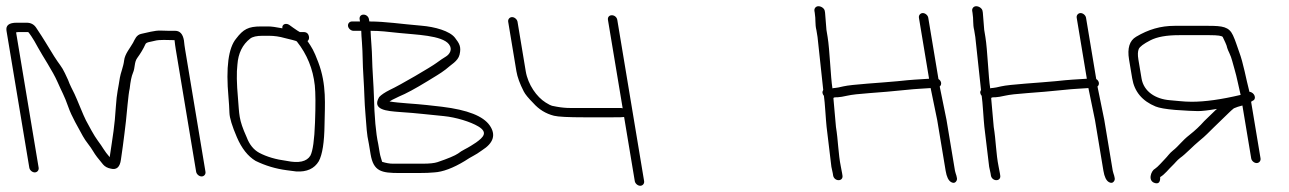

<svg xmlns="http://www.w3.org/2000/svg" viewBox="-36 -550 4141 617"><path d="M75.7 4C83.6 4 89.5 -3.1 88.2 -11L15.7 -446C18.3 -446.7 20.6 -447 22.6 -447H54.6C55.2 -447 58.6 -442.6 64.5 -433.9C70.5 -425.2 77.7 -412.9 86.1 -397.2C100.1 -371.2 133.8 -321.1 148.7 -286.9C161.6 -257.1 171.4 -241.3 182.8 -208.2C194.6 -174.1 215.6 -140.1 230.3 -112.5C239.2 -95.7 254.1 -80.3 264 -62.9C269.3 -53.5 279.7 -39.7 295.2 -21.5C301.2 -14.5 309.5 -10 320.3 -8C338.6 -3.3 349.4 -13 352.6 -37C352.5 -37.8 354.5 -52.1 358.7 -80C362.3 -104.3 365.6 -136 368.7 -160.5C370.9 -178.2 376.4 -249.3 380.7 -265C383.3 -288.5 386.7 -305.3 391.1 -315.4C398.9 -333.3 394.8 -349.7 405.2 -363.9C415.1 -377.4 425 -393.5 431.3 -408C434.3 -415 448.1 -415.3 459.9 -418.6C477.9 -423.6 501.3 -421 524.9 -421C526 -410.3 527.3 -400.3 528.9 -391L594.3 2C595.7 9.9 603.9 17 611.8 17C619.8 17 625.7 9.9 624.3 2L558.9 -391C557.4 -399.7 556.2 -409.3 555.1 -420C551.6 -440.7 542.2 -451 526.9 -451H506.9C499.7 -451 491.1 -451.2 481.2 -451.7C461.1 -452.7 435.1 -444.5 419.1 -441.5C401.8 -438.3 397.5 -423.3 391.5 -412.5C382.4 -396 365.1 -376.7 362.8 -355.4C360.6 -336 351.3 -314.3 349.2 -300.3C344.4 -266.8 339.1 -252.1 336.3 -207C332.3 -142.8 326.9 -115.8 316.5 -45C298.5 -65.3 294.6 -76.7 278.3 -98C266.4 -113.5 249.1 -146.7 240.2 -163.2C232.7 -177 210.7 -233.4 203.5 -248L192.6 -270C189 -277.3 185.7 -285 182.8 -293L172.5 -315C162.4 -336.7 154.2 -343.2 137.9 -369.2C110.7 -412.7 109.5 -417.1 80.2 -461C73.1 -471.7 62.9 -477 49.6 -477H17.6C-7.1 -477 -18 -468.3 -15.1 -451L58.2 -11C59.5 -3.1 67.7 4 75.7 4Z M918.5 -416C950.8 -375.2 969.8 -328.4 975.6 -275.6C978.1 -252 978.4 -212.3 976.3 -156.4C974.3 -100.5 969.3 -65 961.5 -50C949.8 -30.6 924.4 -24.9 885.3 -33C850.5 -37.5 821 -46.2 797 -59C779 -68.8 765.5 -85.5 756.7 -109C730 -167.9 733.4 -181.9 728.7 -235C724.5 -281.5 723.9 -317.2 726.9 -342C729.5 -378.8 743.2 -406.8 768 -426C775.8 -432 788.9 -435 807.4 -435H828.4C845.4 -435 862.5 -432.5 879.9 -427.5C893.5 -423.6 918 -419.3 918.5 -416ZM802.4 -465C762.2 -465 745.9 -456.2 722.9 -426C697.9 -396 689.6 -333.3 698.2 -238C699.7 -220.7 700.8 -203.8 701.3 -187.5C701.8 -171.2 709.7 -145.1 725.2 -109.1C740.6 -73.2 760.6 -47.8 785.3 -33C816.8 -17.6 850.1 -7.6 885.3 -3L916 1C950 3 974.2 -8 988.5 -32C1000.1 -53.7 1006.2 -92.9 1006.9 -149.5C1007.7 -213 1014.5 -277.1 986.7 -350.2C972 -389.2 966.2 -397 952.2 -418C956.3 -421.3 957.9 -426 956.9 -432C955.2 -442 949.4 -447 939.4 -447H927.4C924.5 -448.3 917.4 -453 906 -461L893.5 -470C882.8 -477.2 869.2 -472.1 871.4 -459C850.7 -463 835.9 -465 826.9 -465Z M1154.9 -451C1185.5 -451 1208.7 -448.1 1246.9 -444C1298.9 -438.4 1384.3 -436.9 1406.7 -407.8C1419.8 -390.8 1407.9 -375 1397.1 -368.4C1389 -363.5 1378.2 -356.4 1366 -347.3C1349.8 -335.2 1250.2 -276.6 1216.6 -261.1C1200.5 -253 1189.1 -245.3 1182.4 -238C1158.2 -196.6 1206.8 -193.3 1248.2 -190.1C1309.9 -186.1 1335.7 -181.9 1389.8 -177C1429.5 -173.1 1476.3 -158.6 1501.1 -143.7C1533.1 -124.5 1517.3 -108.8 1493.8 -92L1477.5 -81.5C1464.1 -72.8 1448.2 -66.6 1436.2 -56.8C1426 -49.8 1403.9 -40.5 1370 -29C1360.1 -25.7 1344.4 -24 1322.8 -24H1226.5C1216.2 -24 1204.7 -26 1192 -30C1189 -41 1186 -48 1184.2 -59L1179.5 -87C1171.8 -122.1 1167.2 -174.1 1165.5 -243C1164.9 -271.2 1160.1 -332.8 1159.8 -361.5C1159.5 -388.9 1155.7 -425.5 1154.9 -451ZM1132.2 -503C1123.8 -503 1118.3 -496.8 1119.7 -488L1120.9 -481H1094.9C1087 -481 1081.1 -473.9 1082.4 -466C1083.7 -458.1 1092 -451 1099.9 -451H1124.9C1125.1 -441.7 1125.8 -429.3 1127.1 -414C1130.1 -375.8 1128.9 -346.4 1131.9 -304C1135.3 -254.1 1134.5 -226.8 1138.7 -179.7C1142.3 -139.6 1141.6 -123.6 1149.5 -87L1154.9 -54.5C1164.2 0.9 1189.4 6 1248 6H1308.6C1330.2 6 1347.3 5.3 1359.9 4C1386.3 2.5 1419.9 -9.7 1457.8 -32.8C1478.7 -47.2 1490.6 -50.3 1513 -67C1550.1 -90.5 1558.4 -117.1 1537.6 -147C1516.8 -176.8 1467.4 -196.8 1384.1 -207C1365.8 -209 1349.5 -210.8 1335.2 -212.5C1300.4 -216.6 1246.6 -218.6 1215.7 -224C1218 -226 1228 -231.3 1246.6 -240C1268 -248.7 1298.3 -265 1337.5 -289L1368.5 -308C1378.3 -314 1387.5 -320.2 1395.7 -326.5C1413 -342.3 1435.7 -353.1 1440.8 -374.3C1446.9 -399.7 1440.3 -410.1 1426.2 -428.5C1409.4 -450.5 1361.7 -463.9 1317.6 -467.5C1253.1 -472.8 1203.4 -481 1150.9 -481L1149.7 -488C1148.3 -496.8 1140.7 -503 1132.2 -503Z M1917.7 -486 1965 -202C1962.8 -202.7 1961.1 -203 1959.8 -203H1796.2C1783 -203 1768.2 -204.3 1753.5 -207L1738 -210C1734.6 -210.7 1727.8 -214.1 1717.7 -220.4C1688.8 -238.3 1660.7 -277.9 1653.5 -321L1627.1 -480C1625.7 -487.9 1617.5 -495 1609.6 -495C1601.6 -495 1595.7 -487.9 1597.1 -480L1623.5 -321C1626.6 -302.4 1634.5 -280.8 1647.1 -256.2C1651.8 -246.9 1662 -234.6 1677.5 -219C1695.8 -198.3 1718 -184.6 1744.4 -178C1757.6 -174.7 1790.3 -173 1844.1 -173H1929.5C1954.4 -173 1967.7 -173.3 1969.6 -174L2003.9 32C2005.2 39.9 2013.5 47 2021.4 47C2029.4 47 2035.2 39.9 2033.9 32L1947.7 -486C1946.2 -494.8 1938.6 -501 1930.2 -501C1921.7 -501 1916.2 -494.8 1917.7 -486Z M2593.9 -530C2585.8 -530 2579.9 -522.9 2581.2 -515L2582.2 -509C2586 -486.5 2582.6 -472.8 2587.6 -453L2591.2 -431L2609.5 -261C2607.4 -257.7 2606.6 -254.3 2607.2 -251C2607.8 -247.7 2609.3 -244.7 2611.7 -242C2614.8 -223.1 2618 -161.9 2620.2 -143L2635.7 -14C2637.9 -4.7 2639.4 2.3 2640.2 7L2641.3 14C2642.8 22.8 2650.4 29 2658.8 29C2667.3 29 2672.8 22.8 2671.3 14L2670.2 7C2669.3 1.7 2667.9 -5.5 2666.1 -14.5C2657.6 -56.3 2657.5 -99.3 2650.4 -142L2642.4 -232C2641.3 -238.2 2646.6 -237 2656.4 -237.5C2663.2 -237.8 2673.5 -239.5 2687.2 -242.6C2701 -245.7 2724.7 -248.4 2758.2 -250.8C2791.7 -253.1 2832.9 -256.7 2880 -261.5C2902.9 -264.2 2932.9 -265.3 2954.6 -267L2975.8 -164L3002.9 -1C3006.1 18.2 3011.9 30.2 3020.2 35C3028.4 39.7 3034.6 37.9 3038.5 29.5C3041.9 22.2 3034.4 7.6 3032.9 -1L3005.6 -165L2983.8 -272C2991.5 -278.2 2989.3 -290.3 2979.8 -296L2947 -493C2945.7 -500.9 2937.4 -508 2929.5 -508C2921.6 -508 2915.7 -500.9 2917 -493L2949.6 -297C2913.4 -294.6 2896.7 -294.3 2849.1 -289.1C2795.9 -283.9 2701.5 -279 2673.8 -272.4C2661.6 -269.5 2653.2 -267.8 2648.5 -267.5C2643.7 -267.2 2640.6 -266.7 2639.1 -266C2633.2 -301.5 2630.4 -390.2 2623.6 -431L2619.8 -454L2615.4 -509L2614.4 -515C2613.1 -522.9 2603.4 -530 2593.9 -530Z M3100.9 -530C3092.8 -530 3086.9 -522.9 3088.2 -515L3089.2 -509C3093 -486.5 3089.6 -472.8 3094.6 -453L3098.2 -431L3116.5 -261C3114.4 -257.7 3113.6 -254.3 3114.2 -251C3114.8 -247.7 3116.3 -244.7 3118.7 -242C3121.8 -223.1 3125 -161.9 3127.2 -143L3142.7 -14C3144.9 -4.7 3146.4 2.3 3147.2 7L3148.3 14C3149.8 22.8 3157.4 29 3165.8 29C3174.3 29 3179.8 22.8 3178.3 14L3177.2 7C3176.3 1.7 3174.9 -5.5 3173.1 -14.5C3164.6 -56.3 3164.5 -99.3 3157.4 -142L3149.4 -232C3148.3 -238.2 3153.6 -237 3163.4 -237.5C3170.2 -237.8 3180.5 -239.5 3194.2 -242.6C3208 -245.7 3231.7 -248.4 3265.2 -250.8C3298.7 -253.1 3339.9 -256.7 3387 -261.5C3409.9 -264.2 3439.9 -265.3 3461.6 -267L3482.8 -164L3509.9 -1C3513.1 18.2 3518.9 30.2 3527.2 35C3535.4 39.7 3541.6 37.9 3545.5 29.5C3548.9 22.2 3541.4 7.6 3539.9 -1L3512.6 -165L3490.8 -272C3498.5 -278.2 3496.3 -290.3 3486.8 -296L3454 -493C3452.7 -500.9 3444.4 -508 3436.5 -508C3428.6 -508 3422.7 -500.9 3424 -493L3456.6 -297C3420.4 -294.6 3403.7 -294.3 3356.1 -289.1C3302.9 -283.9 3208.5 -279 3180.8 -272.4C3168.6 -269.5 3160.2 -267.8 3155.5 -267.5C3150.7 -267.2 3147.6 -266.7 3146.1 -266C3140.2 -301.5 3137.4 -390.2 3130.6 -431L3126.8 -454L3122.4 -509L3121.4 -515C3120.1 -522.9 3110.4 -530 3100.9 -530Z M4002.3 -26C4010.2 -26 4016.1 -33.1 4014.8 -41L3984.5 -223L3989 -226C4003.7 -231.2 3995.8 -253.4 3979.1 -255C3967.7 -298 3960.2 -345.8 3945.6 -384.5C3938.5 -403.2 3935.6 -416.2 3926.2 -436.6C3913.5 -464.1 3892.8 -467 3846.3 -467H3738.9C3693.3 -467 3654.5 -455.3 3615.1 -432C3593.8 -419.6 3586.2 -395.2 3592.2 -359L3602.4 -298C3609.4 -255.6 3634.5 -225.5 3677.6 -207.8C3689.2 -203.1 3710 -199.4 3740.1 -196.8C3775.9 -194.3 3800.5 -193 3813.7 -193C3826.9 -193 3847.1 -195.3 3874.3 -200C3873 -198 3872 -197 3871.2 -197L3834 -161C3819.8 -144.9 3804.1 -130.2 3787 -116.8C3761.7 -97.1 3753 -81.8 3733 -66C3722 -57.3 3716.7 -48.2 3707.5 -39C3699.2 -30.7 3685.4 -14 3674.8 -7C3663.2 -1.2 3650.7 32.3 3676.4 38.5C3687.4 41.1 3692.7 35 3692.3 20L3692.2 19C3706.6 11.1 3720.2 -7.4 3730.7 -17C3740.2 -25.8 3745.6 -34.2 3756.4 -42.5C3773.6 -54.4 3799 -81.9 3818.1 -97.3C3838.7 -113.9 3848.6 -125.2 3863.9 -140L3915 -189.5C3920.2 -194.5 3924.9 -198.7 3929.2 -202C3936.6 -205.3 3945.7 -208.3 3956.5 -211L3984.8 -41C3986.1 -33.1 3994.3 -26 4002.3 -26ZM3793.7 -223C3766.1 -223 3745.6 -226.5 3723 -228C3677.5 -231.7 3639.4 -255.7 3632.4 -298L3622.2 -359C3619.8 -373.6 3620.2 -384.8 3623.4 -392.4C3626.7 -400 3639.1 -409.3 3660.7 -420.4C3682.3 -431.5 3712.3 -437 3753.2 -437H3851.3C3877.1 -437 3891.2 -435 3893.4 -431L3901.8 -413C3904.9 -406.3 3906.9 -400.7 3907.7 -396C3909.2 -391.3 3911.5 -385.8 3914.6 -379.5C3922.8 -362.5 3925 -347.5 3931.6 -326.1C3938 -305.5 3945.6 -265.6 3950.8 -245C3888.7 -230.3 3836.3 -223 3793.7 -223Z"/></svg>

Font: MewTooHand
Style: WideLta
Weight: 400
Designer: Mew Too, Robert Jablonski
Version: Version 0.77